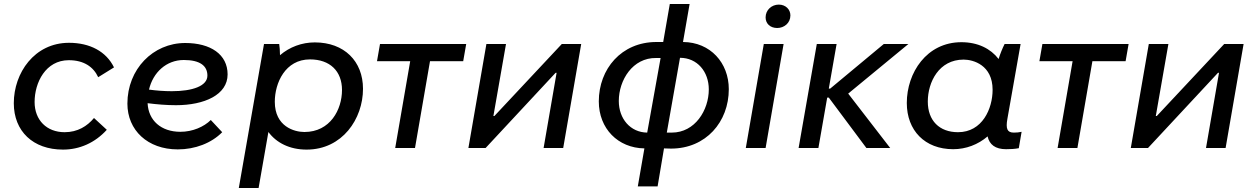

<svg xmlns="http://www.w3.org/2000/svg" viewBox="-20 -740 6276 960"><path d="M295 8C378 8 455 -26 514 -91L450 -150C416 -109 368 -79 303 -79C214 -79 153 -139 153 -230C153 -327 208 -439 324 -439C399 -439 447 -406 471 -354L550 -403C511 -483 429 -526 325 -526C152 -526 49 -375 49 -224C49 -84 145 8 295 8Z M869 7C955 7 1037 -24 1091 -79L1034 -140C1000 -106 943 -81 882 -81C785 -81 722 -138 718 -224C765 -218 813 -214 860 -214C1002 -214 1118 -266 1118 -368C1118 -468 1033 -525 906 -525C745 -525 617 -394 617 -222C617 -89 718 7 869 7ZM725 -292C745 -378 812 -440 899 -440C980 -440 1017 -411 1017 -362C1017 -310 943 -284 839 -284C801 -284 762 -287 725 -292Z M1174 200H1273L1322 -80C1362 -26 1428 8 1513 8C1692 8 1795 -146 1795 -296C1795 -434 1701 -528 1554 -528C1489 -528 1428 -505 1380 -464C1380 -486 1378 -508 1376 -520H1300ZM1502 -80C1452 -80 1354 -107 1354 -231C1354 -325 1406 -443 1530 -443C1629 -443 1690 -385 1690 -290C1690 -192 1631 -80 1502 -80Z M1865 -434H2031L1956 0H2055L2130 -434H2296L2311 -520H1880Z M2322 0H2408L2758 -376H2763L2698 0H2796L2886 -520H2789L2452 -160H2447L2510 -520H2412Z M3169 192H3268L3300 2L3335 3C3510 3 3624 -131 3624 -294C3624 -426 3532 -529 3395 -530L3428 -720H3329L3296 -530H3262C3087 -530 2974 -395 2974 -233C2974 -97 3070 0 3202 2ZM3074 -235C3074 -339 3143 -452 3261 -450H3283L3216 -77C3132 -78 3074 -146 3074 -235ZM3314 -77 3380 -451C3466 -451 3524 -382 3524 -293C3524 -189 3455 -77 3339 -77Z M3709 0H3808L3898 -520H3799ZM3866 -600C3901 -600 3932 -625 3932 -663C3932 -693 3908 -717 3874 -717C3838 -717 3808 -690 3808 -653C3808 -622 3831 -600 3866 -600Z M3973 0H4072L4116 -252H4124L4312 0H4431L4221 -272L4522 -520H4399L4131 -297H4124L4163 -520H4064Z M5010 6C5033 6 5053 5 5074 1L5088 -81C5075 -78 5063 -77 5049 -77C5016 -77 5008 -96 5017 -146L5083 -520H5003C4992 -498 4981 -471 4973 -445C4933 -497 4869 -529 4787 -529C4613 -529 4514 -376 4514 -225C4514 -88 4604 6 4746 6C4810 6 4870 -17 4918 -58C4927 -17 4957 6 5010 6ZM4798 -442C4846 -442 4943 -415 4943 -291C4943 -197 4892 -79 4770 -79C4677 -79 4619 -137 4619 -232C4619 -330 4675 -442 4798 -442Z M5177 -434H5343L5268 0H5367L5442 -434H5608L5623 -520H5192Z M5634 0H5720L6070 -376H6075L6010 0H6108L6198 -520H6101L5764 -160H5759L5822 -520H5724Z"/></svg>

Font: Fixel Display 20240404 Medium
Style: Italic
Weight: 500
Italic angle: -10°
Designer: AlfaBravo + MacPaw
Foundry: Kyrylo Tkachov, Marchela Mozhyna, Serhii Makarenko, Maria Weinstein, Zakhar Kryvoshyya
Version: Version 1.211;Glyphs 3.2 (3225)